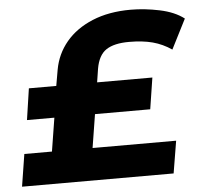

<svg xmlns="http://www.w3.org/2000/svg" viewBox="-51 -770 873 824"><g transform="rotate(-5 385.0 -358.0)"><path d="M11 0 33 -139H152L175 -283H57L77 -418H195L207 -487Q219 -554 262 -605.5Q305 -657 376 -686.5Q447 -716 541 -716Q601 -716 665.5 -702.5Q730 -689 770 -658L705 -530Q667 -556 624 -567.5Q581 -579 522 -579Q458 -579 424 -556.5Q390 -534 380 -476L371 -418H609L588 -283H350L327 -139H687L664 0Z"/></g></svg>

Font: Nunito Sans 7pt Expanded ExtraBold
Style: Italic
Weight: 800
Width: 7
Italic angle: -9°
Designer: Vernon Adams
Foundry: Vernon Adams
Version: Version 3.101;gftools[0.9.27]